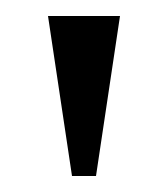

<svg xmlns="http://www.w3.org/2000/svg" viewBox="-20 -720 210 240"><path d="M130 -700 100 -500H70L40 -700Z"/></svg>

Font: Oranienbaum
Style: Regular
Weight: 400
Designer: Oleg Pospelov and Jovanny Lemonad
Foundry: Oleg Pospelov and jovanny Lemonad
Version: Version 1.001; ttfautohint (v0.91) -l 8 -r 50 -G 200 -x 0 -w